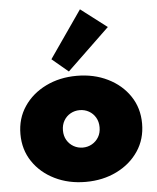

<svg xmlns="http://www.w3.org/2000/svg" viewBox="-59 -915 801 981"><g transform="rotate(-5 341.5 -424.5)"><path d="M341.5 16Q253.5 16 182.8 -18.8Q112 -53.5 70.8 -114.8Q29.5 -176 29.5 -256Q29.5 -336 70.8 -397.2Q112 -458.5 182.8 -493.2Q253.5 -528 341.5 -528Q429.5 -528 500.2 -493.2Q571 -458.5 612.2 -397.2Q653.5 -336 653.5 -256Q653.5 -176 612.2 -114.8Q571 -53.5 500.2 -18.8Q429.5 16 341.5 16ZM341.5 -160Q367 -160 388.5 -172.2Q410 -184.5 422.8 -206Q435.5 -227.5 435.5 -256Q435.5 -284.5 422.8 -306.2Q410 -328 388.5 -340Q367 -352 341.5 -352Q316 -352 294.5 -340Q273 -328 260.2 -306.2Q247.5 -284.5 247.5 -256Q247.5 -227.5 260.2 -206Q273 -184.5 294.5 -172.2Q316 -160 341.5 -160ZM304 -553.5 220.5 -623.5 388 -865 522 -762.5Z"/></g></svg>

Font: Spartan Thin Black
Style: Regular
Weight: 900
Version: Version 1.004